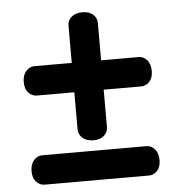

<svg xmlns="http://www.w3.org/2000/svg" viewBox="-50 -721 709 762"><g transform="rotate(-5 305.0 -340.0)"><path d="M50 -417.5Q50 -445 64.2 -461Q78.5 -477 98 -477H513Q532.5 -477 546.2 -461Q560 -445 560 -417.5Q560 -390 546 -375Q532 -360 513 -360H97Q78.5 -360 64.2 -375Q50 -390 50 -417.5ZM306 -163.5Q278.5 -163.5 262.5 -177.8Q246.5 -192 246.5 -211.5V-626.5Q246.5 -646 262.5 -659.8Q278.5 -673.5 306 -673.5Q333.5 -673.5 348.5 -659.5Q363.5 -645.5 363.5 -626.5V-210.5Q363.5 -192 348.5 -177.8Q333.5 -163.5 306 -163.5ZM50 -62.5Q50 -90 64.2 -106Q78.5 -122 98 -122H513Q532.5 -122 546.2 -106Q560 -90 560 -62.5Q560 -35 546 -20Q532 -5 513 -5H97Q78.5 -5 64.2 -20Q50 -35 50 -62.5Z"/></g></svg>

Font: Fraunces SuperSoft 9pt
Style: Regular
Weight: 900
Version: Version 1.000;[b76b70a41]